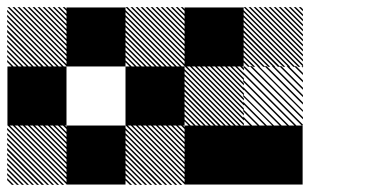

<svg xmlns="http://www.w3.org/2000/svg" viewBox="-21 -521 1041 542"><path d="M500.8 -155.8 489.2 -167.5H495L500.8 -161.7ZM500.8 -141.7 475 -167.5H480.8L500.8 -147.5ZM500.8 -127.5 460.8 -167.5H466.7L500.8 -133.3ZM500.8 -113.3 446.7 -167.5H452.5L500.8 -119.2ZM500.8 -99.2 432.5 -167.5H438.3L500.8 -105ZM500.8 -85 418.3 -167.5H424.2L500.8 -90.8ZM500.8 -70.8 404.2 -167.5H410L500.8 -76.7ZM500.8 -56.7 390 -167.5H395.8L500.8 -62.5ZM500.8 -42.5 375.8 -167.5H381.7L500.8 -48.3ZM500.8 -28.3 361.7 -167.5H367.5L500.8 -34.2ZM500.8 -14.2 347.5 -167.5H353.3L500.8 -20ZM500.8 0 333.3 -167.5H339.2L500.8 -5.8ZM487.5 0.8 332.5 -154.2V-160L493.3 0.8ZM473.3 0.8 332.5 -140V-145.8L479.2 0.8ZM459.2 0.8 332.5 -125.8V-131.7L465 0.8ZM445 0.8 332.5 -111.7V-117.5L450.8 0.8ZM430 0.8 332.5 -96.7V-103.3L436.7 0.8ZM416.7 0.8 332.5 -83.3V-89.2L422.5 0.8ZM402.5 0.8 332.5 -69.2V-75L408.3 0.8ZM388.3 0.8 332.5 -55V-60.8L394.2 0.8ZM374.2 0.8 332.5 -40.8V-46.7L380 0.8ZM360 0.8 332.5 -26.7V-32.5L365.8 0.8ZM345.8 0.8 332.5 -12.5V-18.3L351.7 0.8ZM834.2 -489.2 822.5 -500.8H828.3L834.2 -495ZM834.2 -475 808.3 -500.8H814.2L834.2 -480.8ZM834.2 -460.8 794.2 -500.8H800L834.2 -466.7ZM834.2 -446.7 780 -500.8H785.8L834.2 -452.5ZM834.2 -432.5 765.8 -500.8H771.7L834.2 -438.3ZM834.2 -418.3 751.7 -500.8H757.5L834.2 -424.2ZM834.2 -404.2 737.5 -500.8H743.3L834.2 -410ZM834.2 -390 723.3 -500.8H729.2L834.2 -395.8ZM834.2 -375.8 709.2 -500.8H715L834.2 -381.7ZM834.2 -361.7 695 -500.8H700.8L834.2 -367.5ZM834.2 -347.5 680.8 -500.8H686.7L834.2 -353.3ZM834.2 -333.3 666.7 -500.8H672.5L834.2 -339.2ZM820.8 -332.5 665.8 -487.5V-493.3L826.7 -332.5ZM806.7 -332.5 665.8 -473.3V-479.2L812.5 -332.5ZM792.5 -332.5 665.8 -459.2V-465L798.3 -332.5ZM778.3 -332.5 665.8 -445V-450.8L784.2 -332.5ZM763.3 -332.5 665.8 -430V-436.7L770 -332.5ZM750 -332.5 665.8 -416.7V-422.5L755.8 -332.5ZM735.8 -332.5 665.8 -402.5V-408.3L741.7 -332.5ZM721.7 -332.5 665.8 -388.3V-394.2L727.5 -332.5ZM707.5 -332.5 665.8 -374.2V-380L713.3 -332.5ZM693.3 -332.5 665.8 -360V-365.8L699.2 -332.5ZM679.2 -332.5 665.8 -345.8V-351.7L685 -332.5ZM500 -500H666.7V-333.3H500ZM500.8 -489.2 489.2 -500.8H495L500.8 -495ZM500.8 -475 475 -500.8H480.8L500.8 -480.8ZM500.8 -460.8 460.8 -500.8H466.7L500.8 -466.7ZM500.8 -446.7 446.7 -500.8H452.5L500.8 -452.5ZM500.8 -432.5 432.5 -500.8H438.3L500.8 -438.3ZM500.8 -418.3 418.3 -500.8H424.2L500.8 -424.2ZM500.8 -404.2 404.2 -500.8H410L500.8 -410ZM500.8 -390 390 -500.8H395.8L500.8 -395.8ZM500.8 -375.8 375.8 -500.8H381.7L500.8 -381.7ZM500.8 -361.7 361.7 -500.8H367.5L500.8 -367.5ZM500.8 -347.5 347.5 -500.8H353.3L500.8 -353.3ZM500.8 -333.3 333.3 -500.8H339.2L500.8 -339.2ZM487.5 -332.5 332.5 -487.5V-493.3L493.3 -332.5ZM473.3 -332.5 332.5 -473.3V-479.2L479.2 -332.5ZM459.2 -332.5 332.5 -459.2V-465L465 -332.5ZM445 -332.5 332.5 -445V-450.8L450.8 -332.5ZM430 -332.5 332.5 -430V-436.7L436.7 -332.5ZM416.7 -332.5 332.5 -416.7V-422.5L422.5 -332.5ZM402.5 -332.5 332.5 -402.5V-408.3L408.3 -332.5ZM388.3 -332.5 332.5 -388.3V-394.2L394.2 -332.5ZM374.2 -332.5 332.5 -374.2V-380L380 -332.5ZM360 -332.5 332.5 -360V-365.8L365.8 -332.5ZM345.8 -332.5 332.5 -345.8V-351.7L351.7 -332.5ZM500.8 -155.8 489.2 -167.5H495L500.8 -161.7ZM500.8 -141.7 475 -167.5H480.8L500.8 -147.5ZM500.8 -127.5 460.8 -167.5H466.7L500.8 -133.3ZM500.8 -113.3 446.7 -167.5H452.5L500.8 -119.2ZM500.8 -99.2 432.5 -167.5H438.3L500.8 -105ZM500.8 -85 418.3 -167.5H424.2L500.8 -90.8ZM500.8 -70.8 404.2 -167.5H410L500.8 -76.7ZM500.8 -56.7 390 -167.5H395.8L500.8 -62.5ZM500.8 -42.5 375.8 -167.5H381.7L500.8 -48.3ZM500.8 -28.3 361.7 -167.5H367.5L500.8 -34.2ZM500.8 -14.2 347.5 -167.5H353.3L500.8 -20ZM500.8 0 333.3 -167.5H339.2L500.8 -5.8ZM487.5 0.8 332.5 -154.2V-160L493.3 0.8ZM473.3 0.8 332.5 -140V-145.8L479.2 0.8ZM459.2 0.8 332.5 -125.8V-131.7L465 0.8ZM445 0.8 332.5 -111.7V-117.5L450.8 0.8ZM430 0.8 332.5 -96.7V-103.3L436.7 0.8ZM416.7 0.8 332.5 -83.3V-89.2L422.5 0.8ZM402.5 0.8 332.5 -69.2V-75L408.3 0.8ZM388.3 0.8 332.5 -55V-60.8L394.2 0.8ZM374.2 0.8 332.5 -40.8V-46.7L380 0.8ZM360 0.8 332.5 -26.7V-32.5L365.8 0.8ZM345.8 0.8 332.5 -12.5V-18.3L351.7 0.8ZM167.5 -155.8 155.8 -167.5H161.7L167.5 -161.7ZM167.5 -141.7 141.7 -167.5H147.5L167.5 -147.5ZM167.5 -127.5 127.5 -167.5H133.3L167.5 -133.3ZM167.5 -113.3 113.3 -167.5H119.2L167.5 -119.2ZM167.5 -99.2 99.2 -167.5H105L167.5 -105ZM167.5 -85 85 -167.5H90.8L167.5 -90.8ZM167.5 -70.8 70.8 -167.5H76.7L167.5 -76.7ZM167.5 -56.7 56.7 -167.5H62.5L167.5 -62.5ZM167.5 -42.5 42.5 -167.5H48.3L167.5 -48.3ZM167.5 -28.3 28.3 -167.5H34.2L167.5 -34.2ZM167.5 -14.2 14.2 -167.5H20L167.5 -20ZM167.5 0 0 -167.5H5.8L167.5 -5.8ZM154.2 0.8 -0.8 -154.2V-160L160 0.8ZM140 0.8 -0.8 -140V-145.8L145.8 0.8ZM125.8 0.8 -0.8 -125.8V-131.7L131.7 0.8ZM111.7 0.8 -0.8 -111.7V-117.5L117.5 0.8ZM96.7 0.8 -0.8 -96.7V-103.3L103.3 0.8ZM83.3 0.8 -0.8 -83.3V-89.2L89.2 0.8ZM69.2 0.8 -0.8 -69.2V-75L75 0.8ZM55 0.8 -0.8 -55V-60.8L60.8 0.8ZM40.8 0.8 -0.8 -40.8V-46.7L46.7 0.8ZM26.7 0.8 -0.8 -26.7V-32.5L32.5 0.8ZM12.5 0.8 -0.8 -12.5V-18.3L18.3 0.8ZM834.2 -330 830 -334.2H834.2ZM834.2 -309.2 809.2 -334.2H815L834.2 -315ZM834.2 -288.3 788.3 -334.2H794.2L834.2 -294.2ZM834.2 -267.5 767.5 -334.2H773.3L834.2 -273.3ZM834.2 -246.7 746.7 -334.2H752.5L834.2 -252.5ZM834.2 -225.8 725.8 -334.2H731.7L834.2 -231.7ZM834.2 -205 705 -334.2H710L834.2 -210ZM834.2 -184.2 684.2 -334.2H690L834.2 -190ZM831.7 -165.8 665.8 -331.7 669.2 -334.2 834.2 -169.2ZM810.8 -165.8 665.8 -310.8V-316.7L816.7 -165.8ZM790 -165.8 665.8 -290V-295.8L795.8 -165.8ZM769.2 -165.8 665.8 -269.2V-275L775 -165.8ZM748.3 -165.8 665.8 -248.3V-253.3L753.3 -165.8ZM727.5 -165.8 665.8 -227.5V-233.3L733.3 -165.8ZM706.7 -165.8 665.8 -206.7V-212.5L712.5 -165.8ZM685.8 -165.8 665.8 -185.8V-191.7L691.7 -165.8ZM834.2 -334.2H835.8L834.2 -335.8ZM667.5 -322.5 655.8 -334.2H661.7L667.5 -328.3ZM667.5 -308.3 641.7 -334.2H647.5L667.5 -314.2ZM667.5 -294.2 627.5 -334.2H633.3L667.5 -300ZM667.5 -280 613.3 -334.2H619.2L667.5 -285.8ZM667.5 -265.8 599.2 -334.2H605L667.5 -271.7ZM667.5 -251.7 585 -334.2H590.8L667.5 -257.5ZM667.5 -237.5 570.8 -334.2H576.7L667.5 -243.3ZM667.5 -223.3 556.7 -334.2H562.5L667.5 -229.2ZM667.5 -209.2 542.5 -334.2H548.3L667.5 -215ZM667.5 -195 528.3 -334.2H534.2L667.5 -200.8ZM667.5 -180.8 514.2 -334.2H520L667.5 -186.7ZM667.5 -166.7 500 -334.2H505.8L667.5 -172.5ZM654.2 -165.8 499.2 -320.8V-326.7L660 -165.8ZM640 -165.8 499.2 -306.7V-312.5L645.8 -165.8ZM625.8 -165.8 499.2 -292.5V-298.3L631.7 -165.8ZM611.7 -165.8 499.2 -278.3V-284.2L617.5 -165.8ZM596.7 -165.8 499.2 -263.3V-270L603.3 -165.8ZM583.3 -165.8 499.2 -250V-255.8L589.2 -165.8ZM569.2 -165.8 499.2 -235.8V-241.7L575 -165.8ZM555 -165.8 499.2 -221.7V-227.5L560.8 -165.8ZM540.8 -165.8 499.2 -207.5V-213.3L546.7 -165.8ZM526.7 -165.8 499.2 -193.3V-199.2L532.5 -165.8ZM512.5 -165.8 499.2 -179.2V-185L518.3 -165.8ZM500.8 -489.2 489.2 -500.8H495L500.8 -495ZM500.8 -475 475 -500.8H480.8L500.8 -480.8ZM500.8 -460.8 460.8 -500.8H466.7L500.8 -466.7ZM500.8 -446.7 446.7 -500.8H452.5L500.8 -452.5ZM500.8 -432.5 432.5 -500.8H438.3L500.8 -438.3ZM500.8 -418.3 418.3 -500.8H424.2L500.8 -424.2ZM500.8 -404.2 404.2 -500.8H410L500.8 -410ZM500.8 -390 390 -500.8H395.8L500.8 -395.8ZM500.8 -375.8 375.8 -500.8H381.7L500.8 -381.7ZM500.8 -361.7 361.7 -500.8H367.5L500.8 -367.5ZM500.8 -347.5 347.5 -500.8H353.3L500.8 -353.3ZM500.8 -333.3 333.3 -500.8H339.2L500.8 -339.2ZM487.5 -332.5 332.5 -487.5V-493.3L493.3 -332.5ZM473.3 -332.5 332.5 -473.3V-479.2L479.2 -332.5ZM459.2 -332.5 332.5 -459.2V-465L465 -332.5ZM445 -332.5 332.5 -445V-450.8L450.8 -332.5ZM430 -332.5 332.5 -430V-436.7L436.7 -332.5ZM416.7 -332.5 332.5 -416.7V-422.5L422.5 -332.5ZM402.5 -332.5 332.5 -402.5V-408.3L408.3 -332.5ZM388.3 -332.5 332.5 -388.3V-394.2L394.2 -332.5ZM374.2 -332.5 332.5 -374.2V-380L380 -332.5ZM360 -332.5 332.5 -360V-365.8L365.8 -332.5ZM345.8 -332.5 332.5 -345.8V-351.7L351.7 -332.5ZM167.5 -489.2 155.8 -500.8H161.7L167.5 -495ZM167.5 -475 141.7 -500.8H147.5L167.5 -480.8ZM167.5 -460.8 127.5 -500.8H133.3L167.5 -466.7ZM167.5 -446.7 113.3 -500.8H119.2L167.5 -452.5ZM167.5 -432.5 99.2 -500.8H105L167.5 -438.3ZM167.5 -418.3 85 -500.8H90.8L167.5 -424.2ZM167.5 -404.2 70.8 -500.8H76.7L167.5 -410ZM167.5 -390 56.7 -500.8H62.5L167.5 -395.8ZM167.5 -375.8 42.5 -500.8H48.3L167.5 -381.7ZM167.5 -361.7 28.3 -500.8H34.2L167.5 -367.5ZM167.5 -347.5 14.2 -500.8H20L167.5 -353.3ZM167.5 -333.3 0 -500.8H5.8L167.5 -339.2ZM154.2 -332.5 -0.8 -487.5V-493.3L160 -332.5ZM140 -332.5 -0.8 -473.3V-479.2L145.8 -332.5ZM125.8 -332.5 -0.8 -459.2V-465L131.7 -332.5ZM111.7 -332.5 -0.8 -445V-450.8L117.5 -332.5ZM96.7 -332.5 -0.8 -430V-436.7L103.3 -332.5ZM83.3 -332.5 -0.8 -416.7V-422.5L89.2 -332.5ZM69.2 -332.5 -0.8 -402.5V-408.3L75 -332.5ZM55 -332.5 -0.8 -388.3V-394.2L60.8 -332.5ZM40.8 -332.5 -0.8 -374.2V-380L46.7 -332.5ZM26.7 -332.5 -0.8 -360V-365.8L32.5 -332.5ZM12.5 -332.5 -0.8 -345.8V-351.7L18.3 -332.5ZM666.7 -166.7H833.3V0H666.7ZM500 -166.7H833.3V0H500ZM166.7 -166.7H333.3V0H166.7ZM333.3 -333.3H500V-166.7H333.3ZM0 -333.3H166.7V-166.7H0ZM166.7 -500H333.3V-333.3H166.7Z"/></svg>

Font: 0xA000-Pixelated
Style: Pixelated
Weight: 400
Version: Version 0.1